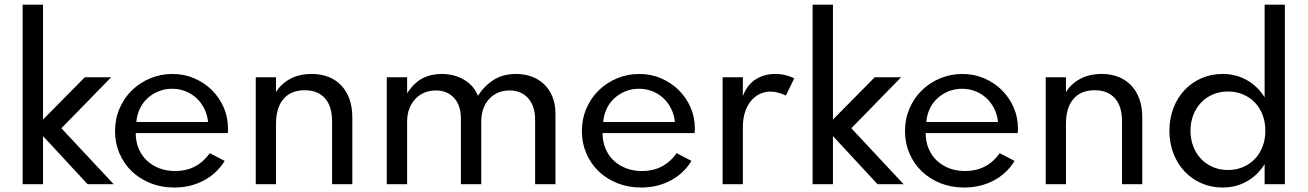

<svg xmlns="http://www.w3.org/2000/svg" viewBox="-20 -802 5694 836"><path d="M78.6 0V-781.8H167.3V-281.4L349.1 -465.5H464.1L247.3 -243.6L475 0H361.4L167.3 -209.5V0Z M738.6 14.5Q682.7 14.5 635.5 -4.3Q588.2 -23.2 553.9 -56.1Q519.5 -89.1 500.2 -134.1Q480.9 -179.1 480.9 -230.9Q480.9 -284.1 500.5 -329.5Q520 -375 554.1 -408.4Q588.2 -441.8 633.9 -460.9Q679.5 -480 731.4 -480Q781.8 -480 825.7 -461.1Q869.5 -442.3 902.3 -410Q935 -377.7 953.9 -334.8Q972.7 -291.8 972.7 -243.2Q972.7 -236.8 972.5 -232.3Q972.3 -227.7 971.8 -222.7H570.9Q570.9 -186.4 583.4 -155.9Q595.9 -125.5 618.6 -103.6Q641.4 -81.8 673 -69.5Q704.5 -57.3 742.7 -57.3Q790.5 -57.3 828.2 -76.8Q865.9 -96.4 893.6 -135L958.2 -101.4Q924.5 -46.4 867 -15.9Q809.5 14.5 738.6 14.5ZM885.9 -270.9Q882.7 -302.7 869.3 -329.3Q855.9 -355.9 835.2 -375Q814.5 -394.1 787.5 -404.8Q760.5 -415.5 729.5 -415.5Q698.2 -415.5 670.9 -404.5Q643.6 -393.6 622.7 -374.5Q601.8 -355.5 589.1 -328.9Q576.4 -302.3 573.6 -270.9Z M1093.6 0V-465.5H1181.8V-400.9Q1203.2 -436.4 1243 -458.2Q1282.7 -480 1337.7 -480Q1378.2 -480 1410.7 -467Q1443.2 -454.1 1466.1 -429.8Q1489.1 -405.5 1501.6 -370.7Q1514.1 -335.9 1514.1 -291.8V0H1425.9V-274.1Q1425.9 -339.5 1394.8 -374.3Q1363.6 -409.1 1306.8 -409.1Q1247.3 -409.1 1214.5 -371.4Q1181.8 -333.6 1181.8 -263.2V0Z M1752.7 -465.5V-395.9Q1782.3 -441.4 1819.3 -460.7Q1856.4 -480 1902.3 -480Q1958.6 -480 2001.1 -454.5Q2043.6 -429.1 2060.9 -385Q2090 -429.5 2130.5 -454.8Q2170.9 -480 2226.8 -480Q2264.1 -480 2295.5 -468.4Q2326.8 -456.8 2349.8 -434.5Q2372.7 -412.3 2385.7 -380Q2398.6 -347.7 2398.6 -306.8V0H2310V-282.3Q2310 -311.4 2302 -334.8Q2294.1 -358.2 2279.5 -374.5Q2265 -390.9 2244.5 -399.5Q2224.1 -408.2 2198.6 -408.2Q2172.3 -408.2 2149.8 -398.9Q2127.3 -389.5 2110.7 -372Q2094.1 -354.5 2084.8 -329.5Q2075.5 -304.5 2075.5 -272.7V0H1986.8V-287.7Q1986.8 -315.5 1979.1 -337.7Q1971.4 -360 1957 -375.7Q1942.7 -391.4 1922.5 -399.8Q1902.3 -408.2 1877.3 -408.2Q1851.4 -408.2 1828.6 -398.9Q1805.9 -389.5 1789.1 -372Q1772.3 -354.5 1762.5 -329.5Q1752.7 -304.5 1752.7 -272.7V0H1664.1V-465.5Z M2771.4 14.5Q2715.5 14.5 2668.2 -4.3Q2620.9 -23.2 2586.6 -56.1Q2552.3 -89.1 2533 -134.1Q2513.6 -179.1 2513.6 -230.9Q2513.6 -284.1 2533.2 -329.5Q2552.7 -375 2586.8 -408.4Q2620.9 -441.8 2666.6 -460.9Q2712.3 -480 2764.1 -480Q2814.5 -480 2858.4 -461.1Q2902.3 -442.3 2935 -410Q2967.7 -377.7 2986.6 -334.8Q3005.5 -291.8 3005.5 -243.2Q3005.5 -236.8 3005.2 -232.3Q3005 -227.7 3004.5 -222.7H2603.6Q2603.6 -186.4 2616.1 -155.9Q2628.6 -125.5 2651.4 -103.6Q2674.1 -81.8 2705.7 -69.5Q2737.3 -57.3 2775.5 -57.3Q2823.2 -57.3 2860.9 -76.8Q2898.6 -96.4 2926.4 -135L2990.9 -101.4Q2957.3 -46.4 2899.8 -15.9Q2842.3 14.5 2771.4 14.5ZM2918.6 -270.9Q2915.5 -302.7 2902 -329.3Q2888.6 -355.9 2868 -375Q2847.3 -394.1 2820.2 -404.8Q2793.2 -415.5 2762.3 -415.5Q2730.9 -415.5 2703.6 -404.5Q2676.4 -393.6 2655.5 -374.5Q2634.5 -355.5 2621.8 -328.9Q2609.1 -302.3 2606.4 -270.9Z M3126.4 0V-465.5H3214.5V-383.6Q3234.1 -434.5 3271.6 -457.3Q3309.1 -480 3354.5 -480Q3378.2 -480 3400 -474.8Q3421.8 -469.5 3438.2 -460.9L3401.8 -385.9Q3387.3 -393.6 3368.9 -398.4Q3350.5 -403.2 3333.6 -403.2Q3310.5 -403.2 3288.9 -393.2Q3267.3 -383.2 3250.7 -363.6Q3234.1 -344.1 3224.3 -315Q3214.5 -285.9 3214.5 -247.7V0Z M3518.2 0V-781.8H3606.8V-281.4L3788.6 -465.5H3903.6L3686.8 -243.6L3914.5 0H3800.9L3606.8 -209.5V0Z M4178.2 14.5Q4122.3 14.5 4075 -4.3Q4027.7 -23.2 3993.4 -56.1Q3959.1 -89.1 3939.8 -134.1Q3920.5 -179.1 3920.5 -230.9Q3920.5 -284.1 3940 -329.5Q3959.5 -375 3993.6 -408.4Q4027.7 -441.8 4073.4 -460.9Q4119.1 -480 4170.9 -480Q4221.4 -480 4265.2 -461.1Q4309.1 -442.3 4341.8 -410Q4374.5 -377.7 4393.4 -334.8Q4412.3 -291.8 4412.3 -243.2Q4412.3 -236.8 4412 -232.3Q4411.8 -227.7 4411.4 -222.7H4010.5Q4010.5 -186.4 4023 -155.9Q4035.5 -125.5 4058.2 -103.6Q4080.9 -81.8 4112.5 -69.5Q4144.1 -57.3 4182.3 -57.3Q4230 -57.3 4267.7 -76.8Q4305.5 -96.4 4333.2 -135L4397.7 -101.4Q4364.1 -46.4 4306.6 -15.9Q4249.1 14.5 4178.2 14.5ZM4325.5 -270.9Q4322.3 -302.7 4308.9 -329.3Q4295.5 -355.9 4274.8 -375Q4254.1 -394.1 4227 -404.8Q4200 -415.5 4169.1 -415.5Q4137.7 -415.5 4110.5 -404.5Q4083.2 -393.6 4062.3 -374.5Q4041.4 -355.5 4028.6 -328.9Q4015.9 -302.3 4013.2 -270.9Z M4533.2 0V-465.5H4621.4V-400.9Q4642.7 -436.4 4682.5 -458.2Q4722.3 -480 4777.3 -480Q4817.7 -480 4850.2 -467Q4882.7 -454.1 4905.7 -429.8Q4928.6 -405.5 4941.1 -370.7Q4953.6 -335.9 4953.6 -291.8V0H4865.5V-274.1Q4865.5 -339.5 4834.3 -374.3Q4803.2 -409.1 4746.4 -409.1Q4686.8 -409.1 4654.1 -371.4Q4621.4 -333.6 4621.4 -263.2V0Z M5071.8 -232.7Q5071.8 -285.9 5089.1 -331.1Q5106.4 -376.4 5137.3 -409.3Q5168.2 -442.3 5210.7 -461.1Q5253.2 -480 5303.2 -480Q5361.4 -480 5408.6 -453.4Q5455.9 -426.8 5486.4 -378.2V-781.8H5574.5V0H5486.4V-87.3Q5455.9 -38.6 5408.6 -12Q5361.4 14.5 5303.2 14.5Q5253.2 14.5 5210.7 -4.3Q5168.2 -23.2 5137.3 -56.1Q5106.4 -89.1 5089.1 -134.3Q5071.8 -179.5 5071.8 -232.7ZM5163.6 -232.7Q5163.6 -195.5 5175.9 -164.1Q5188.2 -132.7 5209.8 -110Q5231.4 -87.3 5261.4 -74.5Q5291.4 -61.8 5326.8 -61.8Q5362.3 -61.8 5392.3 -74.5Q5422.3 -87.3 5443.9 -110Q5465.5 -132.7 5477.5 -164.1Q5489.5 -195.5 5489.5 -232.7Q5489.5 -270.5 5477.5 -301.8Q5465.5 -333.2 5443.9 -355.7Q5422.3 -378.2 5392.3 -390.9Q5362.3 -403.6 5326.8 -403.6Q5291.4 -403.6 5261.4 -390.9Q5231.4 -378.2 5209.8 -355.5Q5188.2 -332.7 5175.9 -301.4Q5163.6 -270 5163.6 -232.7Z"/></svg>

Font: Spartan Med
Style: Regular
Weight: 500
Designer: Matt Bailey, Mirko Velimirovic
Foundry: Matt Bailey
Version: Version 1.005